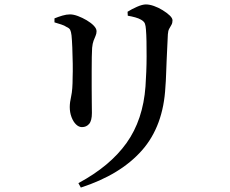

<svg xmlns="http://www.w3.org/2000/svg" viewBox="-20 -784 1040 867"><path d="M334 43Q477 -34 551.5 -138.5Q626 -243 637 -394Q639 -424 640.5 -459.5Q642 -495 642 -530Q642 -565 641.5 -596.5Q641 -628 639 -651Q638 -667 634.5 -677Q631 -687 617 -695Q607 -701 591 -705.5Q575 -710 557 -713L556 -731Q575 -743 599 -753.5Q623 -764 639 -764Q655 -764 675 -757Q695 -750 714.5 -738Q734 -726 746.5 -714Q759 -702 759 -692Q759 -680 754 -671.5Q749 -663 744 -654Q739 -645 738 -629Q737 -607 735.5 -576Q734 -545 732.5 -511.5Q731 -478 730 -447Q729 -416 727 -393Q718 -215 621 -105Q524 5 345 63ZM350 -210Q336 -210 323.5 -222Q311 -234 303 -255Q295 -276 295 -301Q295 -321 301.5 -350Q308 -379 308 -435Q309 -459 308.5 -496Q308 -533 306.5 -569Q305 -605 303 -624Q301 -641 297 -649Q293 -657 281 -662Q271 -669 256.5 -673.5Q242 -678 226 -683V-701Q243 -708 261.5 -713.5Q280 -719 296 -719Q312 -719 332 -711.5Q352 -704 371.5 -692.5Q391 -681 403.5 -668Q416 -655 416 -643Q416 -632 411.5 -622Q407 -612 402.5 -600Q398 -588 396 -568Q395 -555 394.5 -527Q394 -499 394 -462.5Q394 -426 394 -389Q394 -352 394.5 -321.5Q395 -291 395 -274Q395 -239 382.5 -224.5Q370 -210 350 -210Z"/></svg>

Font: Noto Serif TC SemiBold
Style: Regular
Weight: 600
Version: Version 2.002-H1;hotconv 1.1.0;makeotfexe 2.6.0